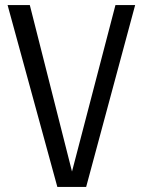

<svg xmlns="http://www.w3.org/2000/svg" viewBox="-20 -740 565 760"><path d="M515 -720 321 0H207L10 -720H98L265 -61L437 -720Z"/></svg>

Font: Carrois Gothic
Style: Regular
Weight: 400
Designer: Ralph du Carrois
Foundry: Ralph du Carrois
Version: Version 1.001